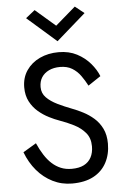

<svg xmlns="http://www.w3.org/2000/svg" viewBox="-62 -994 673 1047"><g transform="rotate(-5 274.0 -470.0)"><path d="M112 -226 40 -183Q62 -125 98.5 -82Q135 -39 184 -14.5Q233 10 290 10Q360 10 407 -15Q454 -40 478.5 -85.5Q503 -131 503 -190Q503 -238 486 -272.5Q469 -307 442 -330.5Q415 -354 384 -370Q353 -386 326 -396Q284 -412 247 -430Q210 -448 187 -471.5Q164 -495 164 -529Q164 -560 178 -582Q192 -604 218 -616.5Q244 -629 279 -629Q318 -629 345 -612.5Q372 -596 391 -569.5Q410 -543 425 -514L494 -560Q480 -596 450.5 -630.5Q421 -665 378 -687.5Q335 -710 278 -710Q221 -710 175 -688.5Q129 -667 102 -627.5Q75 -588 75 -535Q75 -490 92.5 -457Q110 -424 137 -401Q164 -378 194.5 -362.5Q225 -347 251 -338Q291 -324 328.5 -305Q366 -286 390.5 -257Q415 -228 415 -183Q415 -148 401.5 -122.5Q388 -97 361.5 -83.5Q335 -70 295 -70Q262 -70 235.5 -81Q209 -92 187 -112Q165 -132 146.5 -161Q128 -190 112 -226ZM278 -855 168 -950 118 -910 278 -770 438 -910 388 -950Z"/></g></svg>

Font: Jost* Book
Style: Regular
Weight: 400
Version: Version 3.000